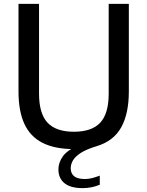

<svg xmlns="http://www.w3.org/2000/svg" viewBox="-20 -760 760 991"><path d="M406.5 211Q344 211 312.8 185.5Q281.5 160 281.5 114.5Q281.5 78 305.5 45.5Q329.5 13 389.5 -11.5L384.5 9.5H361.5Q263 9.5 199.5 -22.8Q136 -55 105.8 -120.8Q75.5 -186.5 75.5 -288V-740H181.5V-277Q181.5 -174 225.2 -127Q269 -80 361.5 -80Q454 -80 497.5 -127Q541 -174 541 -277V-740H645V-288Q645 -174 605.8 -103Q566.5 -32 479 -5.5Q426 10.5 397 29.2Q368 48 356.5 68Q345 88 345 108.5Q345 135.5 363 149.8Q381 164 417.5 164Q435 164 453.2 159.8Q471.5 155.5 495 146.5V193.5Q474.5 202 452.5 206.5Q430.5 211 406.5 211Z"/></svg>

Font: Encode Sans SC Medium
Style: Regular
Weight: 500
Version: Version 3.002